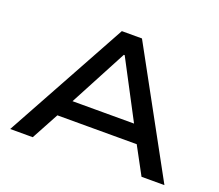

<svg xmlns="http://www.w3.org/2000/svg" viewBox="-117 -872 1188 1040"><g transform="rotate(20 476.5 -352.5)"><path d="M32 0 419 -705H535L921 0H789L682 -198L743 -157H208L269 -198L162 0ZM473 -588 284 -231 248 -257H703L666 -231L478 -588Z"/></g></svg>

Font: Nunito Sans 7pt Expanded SemiBold
Style: Regular
Weight: 600
Width: 7
Designer: Vernon Adams
Foundry: Vernon Adams
Version: Version 3.101;gftools[0.9.27]